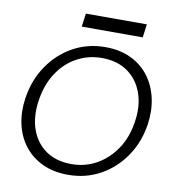

<svg xmlns="http://www.w3.org/2000/svg" viewBox="-94 -956 949 1051"><g transform="rotate(10 380.0 -431.0)"><path d="M354 12Q273 12 211.5 -17Q150 -46 110.5 -97Q71 -148 56 -215.5Q41 -283 52 -359Q67 -462 120.5 -541.5Q174 -621 255.5 -666.5Q337 -712 435 -712Q517 -712 578.5 -682.5Q640 -653 679 -601Q718 -549 733 -481Q748 -413 737 -337Q722 -236 668.5 -157Q615 -78 534 -33Q453 12 354 12ZM363 -49Q438 -49 501.5 -84.5Q565 -120 608.5 -184.5Q652 -249 665 -337Q679 -426 654 -497Q629 -568 571 -609Q513 -650 427 -650Q352 -650 288 -615Q224 -580 181.5 -514.5Q139 -449 126 -359Q113 -270 137.5 -200Q162 -130 219.5 -89.5Q277 -49 363 -49ZM288 -800 298 -874H637L627 -800Z"/></g></svg>

Font: Host Grotesk Light
Style: Italic
Weight: 300
Italic angle: -8°
Designer: Doğukan Karapınar based on Poppins by Indian Type Foundry, Jonny Pinhorn
Foundry: Element Type
Version: Version 1.001; ttfautohint (v1.8.4.7-5d5b)